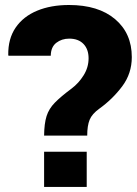

<svg xmlns="http://www.w3.org/2000/svg" viewBox="-20 -741 542 761"><path d="M154.8 -203.6Q155.3 -251.5 164.6 -280.8Q173.8 -310.1 197.5 -334.2Q221.2 -358.4 263.2 -389.6Q292 -411.1 311.5 -442.6Q331.1 -474.1 331.1 -509.8Q331.1 -545.9 310.8 -566.9Q290.5 -587.9 254.4 -587.9Q224.6 -587.9 203.1 -571.3Q181.6 -554.7 181.2 -520H13.7L12.7 -522.9Q11.7 -587.4 42 -631.6Q72.3 -675.8 127 -698.5Q181.6 -721.2 253.4 -721.2Q370.1 -721.2 436.3 -665Q502.4 -608.9 502.4 -514.6Q502.4 -449.7 464.4 -398.9Q426.3 -348.1 374 -310.5Q344.7 -289.6 335.2 -266.1Q325.7 -242.7 325.7 -203.6ZM154.8 0V-139.6H323.7V0Z"/></svg>

Font: Roboto Slab Black
Style: Regular
Weight: 900
Designer: Google
Version: Version 2.000; ttfautohint (v1.8.1.43-b0c9)